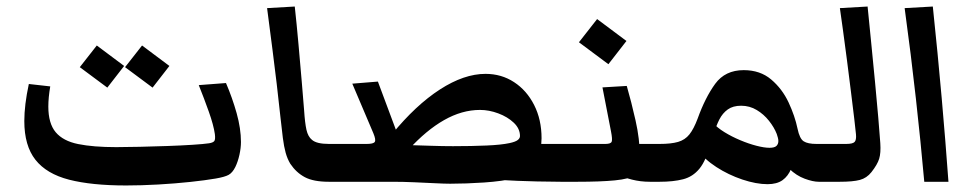

<svg xmlns="http://www.w3.org/2000/svg" viewBox="-20 -551 2957 582"><path d="M362.3 11.2Q257.8 11.2 189.5 -6.3Q121.1 -23.9 87.4 -66.7Q53.7 -109.4 53.7 -184.1Q53.7 -232.9 67.4 -296.4L132.3 -289.1Q126.5 -254.9 126.5 -228Q126.5 -176.8 148.9 -150.1Q171.4 -123.5 217 -114.3Q262.7 -105 332.5 -105Q362.3 -105 403.3 -106Q444.3 -106.9 486.8 -108.4Q529.3 -109.9 563.5 -112.1Q597.7 -114.3 613.8 -116.7Q626 -118.7 629.6 -123.5Q633.3 -128.4 631.3 -144.5Q627.4 -171.9 613 -212.4Q598.6 -252.9 582.5 -293L665 -299.3Q684.1 -254.9 697.3 -208Q710.4 -161.1 710.4 -120.6Q710.4 -102.5 705.8 -81.8Q701.2 -61 693.4 -44.9Q684.6 -27.3 673.1 -21Q661.6 -14.6 633.8 -9.8Q602.5 -4.4 556.6 0.5Q510.7 5.4 459.5 8.3Q408.2 11.2 362.3 11.2ZM442.5 -285.4 359.1 -347.4 410.6 -413.1 493.5 -351.1ZM305.3 -285.4 221.9 -347.4 273.4 -413.1 356.3 -351.1Z M977.1 0Q930.2 0 904.1 -13.9Q877.9 -27.8 859.9 -54.7Q851.1 -69.3 845.9 -87.9Q840.8 -106.4 837.4 -132.6Q834 -158.7 830.1 -195.8Q824.7 -247.6 818.8 -296.6Q813 -345.7 805.9 -400.9Q798.8 -456.1 789.6 -526.4L873.5 -531.2Q879.4 -477.5 884.8 -416.7Q890.1 -356 894.8 -302.2Q899.4 -248.5 901.9 -215.8Q904.3 -178.7 908.9 -157.7Q913.6 -136.7 925.8 -127Q939.9 -114.7 977.1 -114.7ZM977.1 0V-114.7Q996.6 -114.7 1005.1 -101.8Q1013.7 -88.9 1013.7 -56.2Q1013.7 -26.4 1004.4 -13.2Q995.1 0 977.1 0Z M1680.2 0Q1660.6 0 1607.7 -1Q1554.7 -2 1479.5 -6.3Q1404.3 -10.7 1319.3 -21L1585.9 -114.7H1680.2ZM1344.7 5.9Q1327.6 5.9 1298.6 4.4Q1269.5 2.9 1235.8 1.5Q1202.1 0 1170.4 0H977.1V-114.7H1091.8Q1111.8 -114.7 1116 -120.8Q1120.1 -127 1111.8 -147L1047.9 -297.4L1125.5 -303.7L1185.1 -144H1168Q1240.2 -232.4 1313.5 -279.8Q1386.7 -327.1 1451.7 -327.1Q1500 -327.1 1538.3 -302Q1576.7 -276.9 1599.1 -232.7Q1621.6 -188.5 1621.6 -131.8Q1621.6 -115.2 1617.9 -95.7Q1614.3 -76.2 1607.4 -59.6Q1596.7 -37.1 1582.3 -27.1Q1567.9 -17.1 1543.5 -11.2Q1502.9 -1.5 1447.5 2.2Q1392.1 5.9 1344.7 5.9ZM1218.8 -97.7 1215.3 -111.3Q1252.4 -110.4 1286.9 -109.1Q1321.3 -107.9 1353 -107.9Q1410.6 -107.9 1454.8 -109.9Q1499 -111.8 1524.4 -117.2Q1542.5 -121.1 1549.3 -126.5Q1556.2 -131.8 1556.2 -138.7Q1556.2 -161.1 1537.4 -179Q1518.6 -196.8 1490.5 -207.3Q1462.4 -217.8 1435.1 -217.8Q1380.4 -217.8 1326.2 -187Q1272 -156.2 1218.8 -97.7ZM977.1 0Q959 0 949.7 -13.2Q940.4 -26.4 940.4 -56.2Q940.4 -88.9 949 -101.8Q957.5 -114.7 977.1 -114.7ZM1680.2 0V-114.7Q1699.7 -114.7 1708.3 -101.8Q1716.8 -88.9 1716.8 -56.2Q1716.8 -26.4 1707.5 -13.2Q1698.2 0 1680.2 0Z M1680.2 0V-114.7H1814.9Q1831.5 -114.7 1834.2 -121.6Q1836.9 -128.4 1832 -153.3L1806.2 -286.1L1879.9 -290.5Q1893.6 -243.2 1906.5 -186Q1919.4 -128.9 1919.4 -78.6L1892.1 -114.7H1961.4V0H1950.2Q1921.4 0 1895.5 -6.6Q1869.6 -13.2 1856.4 -21.5H1912.1Q1886.7 -8.3 1843.5 -4.2Q1800.3 0 1729.5 0ZM1961.4 0V-114.7Q1981 -114.7 1989.5 -101.8Q1998 -88.9 1998 -56.2Q1998 -26.4 1988.8 -13.2Q1979.5 0 1961.4 0ZM1680.2 0Q1662.1 0 1652.8 -13.2Q1643.6 -26.4 1643.6 -56.2Q1643.6 -88.9 1652.1 -101.8Q1660.6 -114.7 1680.2 -114.7ZM1824.2 -356.4 1734.9 -422.9 1790 -493.2 1878.9 -426.8Z M2306.6 7.3Q2272.5 7.3 2230.2 -6.8Q2188 -21 2151.4 -44.7Q2114.7 -68.4 2096.7 -95.7L2133.8 -116.7Q2120.6 -64.5 2100.3 -39.8Q2080.1 -15.1 2050.5 -7.6Q2021 0 1979.5 0H1961.4V-114.7H1979.5Q2014.2 -114.7 2035.4 -120.8Q2056.6 -127 2069.8 -143.6Q2083 -160.2 2094.7 -191.4Q2117.7 -255.4 2147.9 -296.9Q2178.2 -338.4 2234.4 -338.4Q2284.2 -338.4 2317.6 -310.1Q2351.1 -281.7 2370.4 -240.5Q2389.6 -199.2 2397.5 -161.1Q2403.8 -130.4 2416.3 -122.6Q2428.7 -114.7 2455.1 -114.7H2475.1V0H2461.9Q2444.3 0 2419.2 -9.3Q2394 -18.6 2372.6 -39.3Q2351.1 -60.1 2344.2 -95.2H2392.6Q2387.7 -62.5 2378.4 -39.8Q2369.1 -17.1 2352.1 -4.9Q2335 7.3 2306.6 7.3ZM2312.5 -103Q2327.6 -103 2333.5 -108.6Q2339.4 -114.3 2339.4 -123.5Q2339.4 -128.4 2337.9 -133.8Q2336.4 -139.2 2334.5 -145Q2326.7 -165 2311 -184.8Q2295.4 -204.6 2273.9 -217.5Q2252.4 -230.5 2226.6 -230.5Q2201.7 -230.5 2186 -219.2Q2170.4 -208 2160.6 -189Q2150.9 -169.9 2144.5 -147.5L2141.1 -178.7Q2153.8 -164.1 2176 -150.4Q2198.2 -136.7 2223.9 -126Q2249.5 -115.2 2273.2 -109.1Q2296.9 -103 2312.5 -103ZM1961.4 0Q1943.4 0 1934.1 -13.2Q1924.8 -26.4 1924.8 -56.2Q1924.8 -88.9 1933.3 -101.8Q1941.9 -114.7 1961.4 -114.7ZM2475.1 0V-114.7Q2494.6 -114.7 2503.2 -101.8Q2511.7 -88.9 2511.7 -56.2Q2511.7 -26.4 2502.4 -13.2Q2493.2 0 2475.1 0Z M2475.1 0V-114.7H2544.9Q2564.9 -114.7 2570.6 -120.8Q2576.2 -127 2574.7 -143.6Q2573.7 -155.3 2569.6 -189.9Q2565.4 -224.6 2559.6 -271.7Q2553.7 -318.8 2547.4 -368.4Q2541 -418 2535.2 -460Q2529.3 -502 2525.9 -526.4L2609.9 -531.2Q2615.2 -478.5 2621.1 -418.7Q2627 -358.9 2632.6 -300.5Q2638.2 -242.2 2642.3 -194.1Q2646.5 -146 2648.4 -117.2Q2650.4 -87.4 2645 -69.8Q2639.6 -52.2 2621.6 -29.3Q2607.4 -11.2 2586.4 -5.6Q2565.4 0 2525.4 0ZM2475.1 0Q2457 0 2447.8 -13.2Q2438.5 -26.4 2438.5 -56.2Q2438.5 -88.9 2447 -101.8Q2455.6 -114.7 2475.1 -114.7Z M2781.7 0Q2771 -120.6 2756.3 -252.2Q2741.7 -383.8 2722.2 -526.4L2807.6 -531.2Q2822.8 -386.7 2834.5 -254.2Q2846.2 -121.6 2855 0Z"/></svg>

Font: Markazi Text
Style: Regular
Weight: 400
Designer: Borna Izadpanah (Arabic designer), Fiona Ross (Arabic design director) and Florian Runge (Latin designer)
Foundry: Borna Izadpanah and Florian Runge
Version: Version 1.000